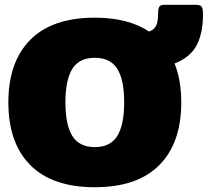

<svg xmlns="http://www.w3.org/2000/svg" viewBox="-20 -769 870 804"><path d="M15 -340Q15 -510 107 -602.5Q199 -695 377 -695Q517 -695 604 -637Q625 -644 633.5 -661Q642 -678 642 -710Q642 -734 647.5 -741.5Q653 -749 669 -749H798Q818 -749 824 -741.5Q830 -734 830 -709Q830 -630 803.5 -579.5Q777 -529 711 -503Q739 -434 739 -340Q739 -170 647 -77.5Q555 15 377 15Q199 15 107 -77.5Q15 -170 15 -340ZM500 -340Q500 -435 471 -481Q442 -527 377 -527Q312 -527 283 -481Q254 -435 254 -340Q254 -246 283 -199.5Q312 -153 377 -153Q442 -153 471 -199.5Q500 -246 500 -340Z"/></svg>

Font: Mitr
Style: Bold
Weight: 700
Designer: Thanarat Vachiruckul
Foundry: Cadson Demak
Version: Version 1.002